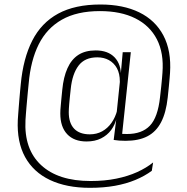

<svg xmlns="http://www.w3.org/2000/svg" viewBox="-20 -682 851 874"><path d="M374 -38Q317 -38 285.8 -71.2Q254.5 -104.5 254.5 -165.5Q254.5 -172.5 255 -182Q255.5 -191.5 256.8 -204Q258 -216.5 259.5 -233.5Q261 -250.5 263.5 -273.5Q269 -331 287 -371.2Q305 -411.5 336.5 -432Q368 -452.5 415.5 -452.5Q471.5 -452.5 501.8 -420.8Q532 -389 530.5 -333.5H541L525.5 -298.5Q525.5 -302 525.5 -305Q525.5 -308 525.5 -311Q525.5 -347.5 512 -371.8Q498.5 -396 475.5 -408.5Q452.5 -421 423 -421Q366 -421 337.5 -383.2Q309 -345.5 302 -277.5Q299.5 -255 297.8 -237.8Q296 -220.5 295 -208.2Q294 -196 293.5 -187Q293 -178 293 -171.5Q293 -122 317.5 -96.2Q342 -70.5 389 -70.5Q420 -70.5 445 -84.2Q470 -98 487.5 -122.8Q505 -147.5 513.5 -180L521 -147H511.5Q504 -114.5 486 -90.2Q468 -66 440 -52Q412 -38 374 -38ZM533.5 -48.5 497.5 -45 510.5 -149.5 510 -158 528 -332.5 529.5 -342 538.5 -443V-444.5H575.5ZM497.5 -45 523 -74.5Q531 -73 538.5 -72.5Q546 -72 558.5 -72Q626 -72 662.2 -109.8Q698.5 -147.5 708.5 -239.5Q711.5 -265 713.8 -287Q716 -309 717.5 -325.5Q719 -342 719.5 -350.5Q726.5 -440.5 694.2 -503Q662 -565.5 596 -598.5Q530 -631.5 435 -631.5Q330.5 -631.5 261.8 -592.5Q193 -553.5 156.2 -480Q119.5 -406.5 110.5 -301.5Q108.5 -282.5 106.8 -264Q105 -245.5 103.5 -228.2Q102 -211 100.5 -194.8Q99 -178.5 98 -163.8Q97 -149 96 -135.5Q89 -3 167 69.5Q245 142 392.5 142Q456.5 142 509.2 131.2Q562 120.5 604 101.5Q646 82.5 677 57.5L671 95.5Q638.5 119.5 596.5 137Q554.5 154.5 503 163.8Q451.5 173 389.5 173Q282.5 173 207.2 137.2Q132 101.5 94.2 32.8Q56.5 -36 61 -135.5Q62 -149 63 -164.5Q64 -180 65.5 -196.5Q67 -213 68.2 -230Q69.5 -247 71.2 -264.2Q73 -281.5 74.5 -298.5Q85.5 -416 126.8 -497Q168 -578 244.5 -619.8Q321 -661.5 437 -661.5Q540.5 -661.5 613.8 -625.8Q687 -590 723.8 -520.5Q760.5 -451 754 -350.5Q753.5 -341 752 -324.8Q750.5 -308.5 748.5 -286.8Q746.5 -265 743.5 -238.5Q736 -169 713.2 -125.5Q690.5 -82 650.8 -61.5Q611 -41 551.5 -41Q534 -41 522.5 -42Q511 -43 497.5 -45Z"/></svg>

Font: Anek Malayalam ExtraLight
Style: Regular
Weight: 250
Version: Version 1.003